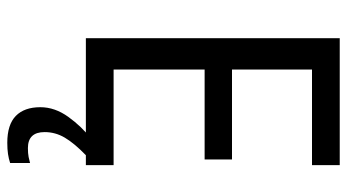

<svg xmlns="http://www.w3.org/2000/svg" viewBox="-238 -516 975 540"><g transform="rotate(90 250.0 -246.5)"><path d="M445 0H88V-714H445V-636H176V-411H429V-334H176V-78H445ZM352 116Q352 163 397 163Q412 163 422 161Q432 159 439 157V213Q427 217 413.5 219Q400 221 382 221Q331 221 306.5 197Q282 173 282 128Q282 87 309.5 49Q337 11 370 -14L417 0Q383 33 367.5 59.5Q352 86 352 116Z"/></g></svg>

Font: Noto Sans Myanmar SemiCondensed
Style: Regular
Weight: 400
Width: 4
Designer: Monotype Design Team
Foundry: Monotype Imaging Inc.
Version: Version 2.107; ttfautohint (v1.8.4.7-5d5b)